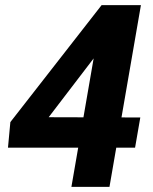

<svg xmlns="http://www.w3.org/2000/svg" viewBox="-20 -731 599 751"><path d="M528.8 -271.5 508.3 -153.3H11.2L20.5 -253.4L377.4 -710.9H504.4L335.4 -488.3L170.4 -272.5ZM531.2 -710.9 408.2 0H259.3L382.3 -710.9Z"/></svg>

Font: Roboto ExtraBold
Style: Italic
Weight: 800
Designer: Christian Robertson
Foundry: Google
Version: Version 3.009; 2024